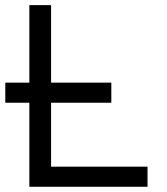

<svg xmlns="http://www.w3.org/2000/svg" viewBox="-30 -713 636 733"><path d="M-9.8 -320.8H82V0H533.2V-76.7H165V-320.8H395V-397.5H165V-693.4H82V-397.5H-9.8Z"/></svg>

Font: Cascadia Code SemiLight
Style: Regular
Weight: 350
Monospace: yes
Designer: Aaron Bell
Foundry: Saja Typeworks
Version: Version 2404.023